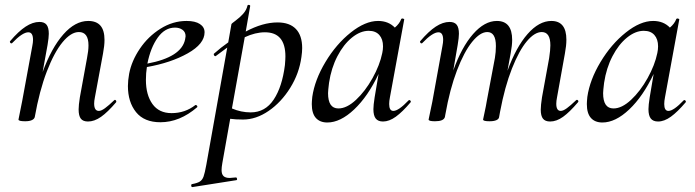

<svg xmlns="http://www.w3.org/2000/svg" viewBox="-20 -484 2820 779"><path d="M84 -376Q113 -395 140 -395Q160 -395 169 -383.5Q178 -372 178 -347Q178 -332 173 -302L153 -192Q189 -290 237 -344.5Q285 -399 338 -399Q371 -399 387.5 -380Q404 -361 404 -322Q404 -299 398 -267L365 -89Q362 -74 362 -64Q362 -34 381 -34Q391 -34 406 -45Q421 -56 443 -77Q445 -79 446 -79Q449 -79 451 -75.5Q453 -72 451 -69Q417 -29 390 -10Q363 9 337 9Q317 9 308 -2.5Q299 -14 299 -40Q299 -57 304 -89L333 -248Q339 -278 339 -300Q339 -354 300 -354Q268 -354 234 -313Q200 -272 170 -194Q140 -116 121 -9Q119 -1 109 3.5Q99 8 82 8Q55 8 55 1L59 -19Q68 -62 70 -74L111 -297Q114 -312 114 -322Q114 -353 95 -353Q71 -353 29 -309Q28 -308 26 -308Q23 -308 21 -311.5Q19 -315 21 -317Q55 -357 84 -376Z M774 -58Q777 -58 779.5 -55Q782 -52 780 -49Q709 12 631 12Q565 12 532 -29Q499 -70 499 -135Q499 -157 504 -185Q514 -237 547.5 -286.5Q581 -336 631 -367.5Q681 -399 737 -399Q772 -399 791 -386.5Q810 -374 810 -353Q810 -306 741.5 -267.5Q673 -229 576 -212Q572 -188 572 -160Q572 -99 598.5 -62Q625 -25 676 -25Q731 -25 773 -58ZM731 -324Q733 -334 733 -337Q733 -354 720.5 -363Q708 -372 690 -372Q649 -372 620 -331.5Q591 -291 578 -226Q716 -252 731 -324Z M756 270Q755 264 759 263Q781 259 791 252.5Q801 246 806 232Q811 218 817 185L902 -291Q896 -287 856 -257L854 -256Q850 -256 848 -260.5Q846 -265 849 -267Q876 -291 906 -312L919 -386Q919 -388 936 -400.5Q953 -413 966.5 -428Q980 -443 984 -461Q985 -465 990.5 -464Q996 -463 995 -459L977 -356Q1046 -393 1106 -393Q1155 -393 1180.5 -366.5Q1206 -340 1206 -289Q1206 -273 1203 -253Q1194 -186 1157.5 -127.5Q1121 -69 1070 -34Q1019 1 966 1Q935 1 914 -2L882 178Q879 195 879 206Q879 223 887 230.5Q895 238 912 238Q918 238 936 236Q940 235 941.5 240.5Q943 246 939 247L761 275Q757 276 756 270ZM997 -28Q1056 -28 1090.5 -80Q1125 -132 1136 -220Q1138 -244 1138 -255Q1138 -353 1055 -353Q1016 -353 973 -333L921 -44Q958 -28 997 -28Z M1620 -405 1562 -89Q1559 -74 1559 -62Q1559 -34 1576 -34Q1597 -34 1638 -77Q1639 -78 1641 -78Q1644 -78 1646 -74.5Q1648 -71 1646 -69Q1613 -30 1586 -10.5Q1559 9 1534 9Q1514 9 1504.5 -3Q1495 -15 1495 -41Q1495 -57 1500 -89L1516 -184Q1473 -93 1417 -40Q1361 13 1308 13Q1278 13 1261.5 -5.5Q1245 -24 1245 -62Q1245 -71 1247 -91Q1257 -160 1300.5 -232.5Q1344 -305 1403 -352Q1462 -399 1514 -399Q1556 -399 1582 -372Q1601 -388 1608 -407Q1610 -409 1612 -409Q1615 -409 1618 -407.5Q1621 -406 1620 -405ZM1353 -44Q1387 -44 1424.5 -79Q1462 -114 1491.5 -167Q1521 -220 1531 -269Q1534 -283 1534 -296Q1534 -325 1519 -342Q1504 -359 1476 -359Q1442 -359 1408 -331.5Q1374 -304 1349 -256Q1324 -208 1315 -148Q1311 -116 1311 -106Q1311 -44 1353 -44Z M1842 -347Q1842 -332 1837 -302L1819 -198Q1853 -293 1899.5 -346Q1946 -399 1996 -399Q2058 -399 2058 -322Q2058 -300 2052 -268L2039 -197Q2074 -293 2120.5 -346Q2167 -399 2217 -399Q2278 -399 2278 -323Q2278 -299 2272 -267L2240 -89Q2237 -74 2237 -63Q2237 -34 2255 -34Q2265 -34 2280 -45Q2295 -56 2317 -77Q2319 -79 2321 -79Q2324 -79 2326 -75.5Q2328 -72 2325 -69Q2291 -29 2264.5 -10Q2238 9 2212 9Q2192 9 2183 -2.5Q2174 -14 2174 -39Q2174 -56 2179 -89L2208 -248Q2213 -281 2213 -300Q2213 -354 2178 -354Q2149 -354 2117.5 -316.5Q2086 -279 2057 -205.5Q2028 -132 2009 -31L2005 -9Q2004 -1 1994 3.5Q1984 8 1966 8Q1940 8 1940 1Q1941 -5 1946.5 -30Q1952 -55 1955 -74L1988 -249Q1992 -273 1992 -297Q1992 -354 1957 -354Q1928 -354 1895.5 -314Q1863 -274 1834 -198Q1805 -122 1787 -20L1785 -9Q1780 8 1745 8Q1719 8 1719 1L1734 -71L1775 -297Q1778 -312 1778 -322Q1778 -353 1759 -353Q1735 -353 1693 -309Q1692 -308 1690 -308Q1687 -308 1685 -311.5Q1683 -315 1685 -317Q1719 -357 1748 -376Q1777 -395 1804 -395Q1824 -395 1833 -383.5Q1842 -372 1842 -347Z M2736 -405 2678 -89Q2675 -74 2675 -62Q2675 -34 2692 -34Q2713 -34 2754 -77Q2755 -78 2757 -78Q2760 -78 2762 -74.5Q2764 -71 2762 -69Q2729 -30 2702 -10.5Q2675 9 2650 9Q2630 9 2620.5 -3Q2611 -15 2611 -41Q2611 -57 2616 -89L2632 -184Q2589 -93 2533 -40Q2477 13 2424 13Q2394 13 2377.5 -5.5Q2361 -24 2361 -62Q2361 -71 2363 -91Q2373 -160 2416.5 -232.5Q2460 -305 2519 -352Q2578 -399 2630 -399Q2672 -399 2698 -372Q2717 -388 2724 -407Q2726 -409 2728 -409Q2731 -409 2734 -407.5Q2737 -406 2736 -405ZM2469 -44Q2503 -44 2540.5 -79Q2578 -114 2607.5 -167Q2637 -220 2647 -269Q2650 -283 2650 -296Q2650 -325 2635 -342Q2620 -359 2592 -359Q2558 -359 2524 -331.5Q2490 -304 2465 -256Q2440 -208 2431 -148Q2427 -116 2427 -106Q2427 -44 2469 -44Z"/></svg>

Font: CormorantInfant-MediumItalic
Style: Italic
Weight: 500
Italic angle: -10°
Designer: Christian Thalmann (Catharsis Fonts)
Foundry: Catharsis Fonts
Version: Version 3.303